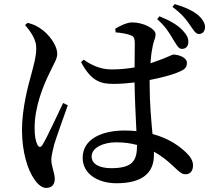

<svg xmlns="http://www.w3.org/2000/svg" viewBox="-20 -864 1040 943"><path d="M830 -671C847 -645 855 -625 872 -624C889 -623 904 -633 905 -656C906 -675 898 -693 877 -715C853 -741 813 -764 763 -784L752 -770C794 -733 813 -700 830 -671ZM913 -741C930 -717 940 -698 956 -697C975 -697 986 -710 987 -729C988 -746 978 -767 955 -788C928 -811 892 -828 838 -844L827 -830C873 -796 896 -767 913 -741ZM103 -741C133 -706 159 -668 158 -626C158 -587 147 -549 134 -500C117 -440 88 -329 88 -226C88 -117 116 -29 149 17C166 42 186 59 207 59C234 59 249 43 249 14C249 -14 232 -47 232 -80C232 -96 237 -117 246 -154C257 -190 294 -294 313 -347L290 -358C265 -307 211 -188 189 -153C180 -138 170 -140 164 -153C155 -170 150 -196 150 -237C150 -338 191 -440 222 -503C246 -555 261 -574 261 -599C261 -649 210 -703 183 -721C161 -737 145 -744 116 -752ZM653 -152V-149C653 -75 631 -38 526 -38C474 -38 430 -55 430 -96C430 -140 491 -165 549 -165C587 -165 621 -161 653 -152ZM548 -705C574 -703 599 -699 619 -692C635 -686 642 -682 642 -648L641 -533C608 -527 570 -523 528 -523C480 -523 436 -539 391 -571L378 -559C429 -463 476 -452 539 -452C572 -452 607 -455 641 -459V-451C642 -376 647 -286 650 -220C632 -222 613 -223 593 -223C481 -223 386 -182 386 -89C386 -9 462 36 552 36C681 36 736 -16 736 -103V-119C769 -101 800 -77 831 -48C858 -22 872 -8 891 -8C914 -8 928 -24 928 -52C928 -73 916 -94 895 -114C863 -145 811 -184 729 -206C723 -272 715 -355 715 -449V-471C771 -482 818 -495 842 -504C883 -520 898 -528 898 -555C898 -581 861 -595 832 -596C824 -596 803 -582 744 -562L719 -553C721 -583 724 -608 728 -626C734 -666 744 -673 744 -696C744 -722 686 -754 629 -754C604 -754 569 -737 546 -723Z"/></svg>

Font: Noto Serif CJK KR SemiBold
Style: Regular
Weight: 600
Designer: Ryoko NISHIZUKA 西塚涼子 (kana & ideographs); Frank Grießhammer (Latin, Greek & Cyrillic); Wenlong ZHANG 张文龙 (bopomofo); San
Foundry: Adobe
Version: Version 2.001;hotconv 1.1.0;makeotfexe 2.6.0